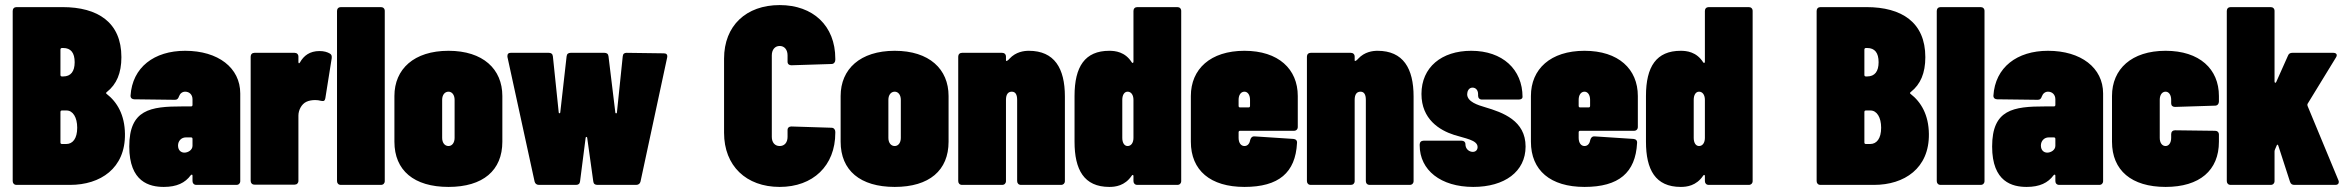

<svg xmlns="http://www.w3.org/2000/svg" viewBox="-20 -728 9229 756"><path d="M472 -201C471 -275 442 -326 399 -359C397 -361 397 -363 401 -366C439 -396 458 -440 458 -503C458 -640 365 -700 226 -700H45C36 -700 30 -694 30 -685V-15C30 -6 36 0 45 0H256C375 0 474 -65 472 -201ZM224 -539H229C259 -539 274 -520 274 -483C274 -447 259 -427 229 -427H224C220 -427 218 -429 218 -433V-533C218 -537 221 -539 224 -539ZM241 -161H224C220 -161 218 -163 218 -167V-287C218 -291 220 -293 224 -293H242C267 -293 284 -266 284 -225C284 -182 266 -161 241 -161Z M709 -528C587 -528 501 -463 494 -351C494 -342 500 -337 509 -337L669 -335C678 -335 682 -340 685 -349C689 -360 698 -367 709 -367C726 -367 738 -355 738 -337V-315C738 -311 736 -309 732 -309H698C572 -309 489 -297 489 -151C489 -11 569 8 625 8C676 8 709 -8 731 -38C735 -42 738 -41 738 -36V-15C738 -6 744 0 753 0H911C920 0 926 -6 926 -15V-360C926 -461 839 -528 709 -528ZM706 -127C693 -127 681 -136 681 -155C681 -172 693 -187 712 -187H732C736 -187 738 -185 738 -181V-154C738 -137 720 -127 706 -127Z M1238 -527C1200 -527 1176 -509 1161 -482C1158 -477 1155 -478 1155 -484V-505C1155 -514 1149 -520 1140 -520H982C973 -520 967 -514 967 -505V-16C967 -7 973 -1 982 -1H1140C1149 -1 1155 -7 1155 -16V-273C1155 -294 1167 -318 1186 -327C1196 -332 1209 -334 1221 -334C1229 -334 1237 -333 1244 -331C1254 -329 1259 -330 1261 -341L1286 -498C1287 -507 1286 -513 1279 -517C1269 -523 1256 -527 1238 -527Z M1322 0H1480C1489 0 1495 -6 1495 -15V-685C1495 -694 1489 -700 1480 -700H1322C1313 -700 1307 -694 1307 -685V-15C1307 -6 1313 0 1322 0Z M1746 8C1882 8 1958 -57 1958 -170V-350C1958 -456 1882 -528 1746 -528C1610 -528 1533 -456 1533 -350V-170C1533 -57 1610 8 1746 8ZM1746 -153C1731 -153 1721 -166 1721 -185V-335C1721 -354 1731 -367 1746 -367C1760 -367 1770 -354 1770 -335V-185C1770 -166 1760 -153 1746 -153Z M2102 0H2248C2257 0 2263 -4 2264 -14L2286 -186C2287 -190 2291 -190 2292 -186L2316 -14C2317 -4 2323 0 2332 0H2485C2494 0 2500 -5 2502 -13L2607 -502C2609 -513 2604 -518 2594 -518L2447 -520C2438 -520 2433 -516 2432 -506L2409 -284C2409 -281 2403 -281 2403 -284L2376 -506C2375 -516 2369 -520 2360 -520H2227C2218 -520 2212 -516 2211 -506L2186 -285C2186 -281 2180 -281 2180 -285L2157 -506C2156 -516 2150 -520 2141 -520H1991C1982 -520 1978 -516 1978 -508C1978 -507 1978 -506 1978 -504L2085 -13C2087 -5 2093 0 2102 0Z M3050 8C3181 8 3269 -75 3269 -205V-209C3269 -218 3263 -225 3254 -225L3096 -230C3087 -230 3081 -225 3081 -216V-189C3081 -167 3069 -153 3050 -153C3031 -153 3019 -167 3019 -189V-510C3019 -532 3031 -547 3050 -547C3069 -547 3081 -532 3081 -510V-485C3081 -476 3087 -471 3096 -471L3254 -476C3263 -476 3269 -483 3269 -492V-497C3269 -627 3181 -708 3050 -708C2918 -708 2831 -627 2831 -497V-205C2831 -75 2918 8 3050 8Z M3503 8C3639 8 3715 -57 3715 -170V-350C3715 -456 3639 -528 3503 -528C3367 -528 3290 -456 3290 -350V-170C3290 -57 3367 8 3503 8ZM3503 -153C3488 -153 3478 -166 3478 -185V-335C3478 -354 3488 -367 3503 -367C3517 -367 3527 -354 3527 -335V-185C3527 -166 3517 -153 3503 -153Z M4031 -528C4012 -528 3980 -524 3955 -497C3950 -491 3945 -488 3943 -488C3942 -488 3941 -488 3941 -490V-505C3941 -514 3935 -520 3926 -520H3768C3759 -520 3753 -514 3753 -505V-15C3753 -6 3759 0 3768 0H3926C3935 0 3941 -6 3941 -15V-335C3941 -356 3949 -367 3964 -367C3978 -367 3985 -356 3985 -335V-15C3985 -6 3991 0 4000 0H4158C4167 0 4173 -6 4173 -15V-348C4173 -459 4132 -528 4031 -528Z M4443 -685V-485C4443 -480 4439 -478 4436 -483C4410 -524 4371 -528 4348 -528C4252 -528 4211 -466 4211 -350V-170C4211 -60 4248 8 4348 8C4371 8 4409 4 4436 -36C4439 -41 4443 -40 4443 -35V-15C4443 -6 4449 0 4458 0H4616C4625 0 4631 -6 4631 -15V-685C4631 -694 4625 -700 4616 -700H4458C4449 -700 4443 -694 4443 -685ZM4420 -153C4407 -153 4399 -166 4399 -185V-335C4399 -354 4407 -367 4420 -367C4434 -367 4443 -354 4443 -335V-185C4443 -166 4434 -153 4420 -153Z M5090 -228V-350C5090 -456 5014 -528 4880 -528C4746 -528 4669 -456 4669 -350V-170C4669 -57 4746 8 4880 8C5015 8 5081 -48 5087 -165C5088 -175 5082 -180 5073 -181L4920 -191C4911 -192 4906 -187 4903 -178C4901 -165 4894 -153 4880 -153C4866 -153 4857 -166 4857 -185V-207C4857 -211 4859 -213 4863 -213H5075C5084 -213 5090 -219 5090 -228ZM4880 -367C4893 -367 4902 -354 4902 -335V-311C4902 -307 4900 -305 4896 -305H4863C4859 -305 4857 -307 4857 -311V-335C4857 -354 4866 -367 4880 -367Z M5404 -528C5385 -528 5353 -524 5328 -497C5323 -491 5318 -488 5316 -488C5315 -488 5314 -488 5314 -490V-505C5314 -514 5308 -520 5299 -520H5141C5132 -520 5126 -514 5126 -505V-15C5126 -6 5132 0 5141 0H5299C5308 0 5314 -6 5314 -15V-335C5314 -356 5322 -367 5337 -367C5351 -367 5358 -356 5358 -335V-15C5358 -6 5364 0 5373 0H5531C5540 0 5546 -6 5546 -15V-348C5546 -459 5505 -528 5404 -528Z M5781 8C5904 8 5987 -52 5987 -151C5987 -253 5898 -285 5827 -306C5800 -314 5757 -327 5757 -357C5757 -368 5763 -383 5778 -383C5790 -383 5800 -374 5800 -357V-351C5800 -342 5806 -336 5815 -336H5960C5969 -336 5975 -340 5975 -346C5975 -455 5896 -528 5773 -528C5656 -528 5577 -463 5577 -358C5577 -258 5649 -215 5705 -197C5748 -183 5798 -177 5798 -149C5798 -138 5791 -130 5779 -130C5767 -130 5750 -139 5750 -161C5750 -169 5744 -174 5735 -174H5585C5576 -174 5570 -168 5570 -159V-156C5570 -58 5653 8 5781 8Z M6429 -228V-350C6429 -456 6353 -528 6219 -528C6085 -528 6008 -456 6008 -350V-170C6008 -57 6085 8 6219 8C6354 8 6420 -48 6426 -165C6427 -175 6421 -180 6412 -181L6259 -191C6250 -192 6245 -187 6242 -178C6240 -165 6233 -153 6219 -153C6205 -153 6196 -166 6196 -185V-207C6196 -211 6198 -213 6202 -213H6414C6423 -213 6429 -219 6429 -228ZM6219 -367C6232 -367 6241 -354 6241 -335V-311C6241 -307 6239 -305 6235 -305H6202C6198 -305 6196 -307 6196 -311V-335C6196 -354 6205 -367 6219 -367Z M6693 -685V-485C6693 -480 6689 -478 6686 -483C6660 -524 6621 -528 6598 -528C6502 -528 6461 -466 6461 -350V-170C6461 -60 6498 8 6598 8C6621 8 6659 4 6686 -36C6689 -41 6693 -40 6693 -35V-15C6693 -6 6699 0 6708 0H6866C6875 0 6881 -6 6881 -15V-685C6881 -694 6875 -700 6866 -700H6708C6699 -700 6693 -694 6693 -685ZM6670 -153C6657 -153 6649 -166 6649 -185V-335C6649 -354 6657 -367 6670 -367C6684 -367 6693 -354 6693 -335V-185C6693 -166 6684 -153 6670 -153Z M7575 -201C7574 -275 7545 -326 7502 -359C7500 -361 7500 -363 7504 -366C7542 -396 7561 -440 7561 -503C7561 -640 7468 -700 7329 -700H7148C7139 -700 7133 -694 7133 -685V-15C7133 -6 7139 0 7148 0H7359C7478 0 7577 -65 7575 -201ZM7327 -539H7332C7362 -539 7377 -520 7377 -483C7377 -447 7362 -427 7332 -427H7327C7323 -427 7321 -429 7321 -433V-533C7321 -537 7324 -539 7327 -539ZM7344 -161H7327C7323 -161 7321 -163 7321 -167V-287C7321 -291 7323 -293 7327 -293H7345C7370 -293 7387 -266 7387 -225C7387 -182 7369 -161 7344 -161Z M7621 0H7779C7788 0 7794 -6 7794 -15V-685C7794 -694 7788 -700 7779 -700H7621C7612 -700 7606 -694 7606 -685V-15C7606 -6 7612 0 7621 0Z M8044 -528C7922 -528 7836 -463 7829 -351C7829 -342 7835 -337 7844 -337L8004 -335C8013 -335 8017 -340 8020 -349C8024 -360 8033 -367 8044 -367C8061 -367 8073 -355 8073 -337V-315C8073 -311 8071 -309 8067 -309H8033C7907 -309 7824 -297 7824 -151C7824 -11 7904 8 7960 8C8011 8 8044 -8 8066 -38C8070 -42 8073 -41 8073 -36V-15C8073 -6 8079 0 8088 0H8246C8255 0 8261 -6 8261 -15V-360C8261 -461 8174 -528 8044 -528ZM8041 -127C8028 -127 8016 -136 8016 -155C8016 -172 8028 -187 8047 -187H8067C8071 -187 8073 -185 8073 -181V-154C8073 -137 8055 -127 8041 -127Z M8507 8C8641 8 8717 -57 8717 -170V-198C8717 -207 8711 -213 8702 -213L8544 -215C8535 -215 8529 -209 8529 -200V-185C8529 -166 8520 -153 8507 -153C8493 -153 8484 -166 8484 -185V-335C8484 -354 8493 -367 8507 -367C8520 -367 8529 -354 8529 -335V-321C8529 -312 8535 -307 8544 -307L8702 -312C8711 -312 8717 -319 8717 -328V-350C8717 -456 8641 -528 8507 -528C8373 -528 8296 -456 8296 -350V-170C8296 -57 8373 8 8507 8Z M8763 0H8921C8930 0 8936 -6 8936 -15V-132C8936 -134 8937 -138 8938 -140L8944 -154C8946 -160 8949 -160 8951 -154L8997 -12C9000 -3 9006 0 9014 0H9176C9184 0 9189 -4 9189 -11C9189 -13 9189 -15 9188 -17L9066 -311C9065 -314 9065 -317 9066 -319L9178 -502C9180 -505 9181 -508 9181 -511C9181 -516 9176 -520 9168 -520H9006C8998 -520 8992 -517 8989 -509L8943 -406C8941 -400 8936 -401 8936 -407V-685C8936 -694 8930 -700 8921 -700H8763C8754 -700 8748 -694 8748 -685V-15C8748 -6 8754 0 8763 0Z"/></svg>

Font: Barlow Condensed Black
Style: Regular
Weight: 900
Width: 3
Designer: Jeremy Tribby
Foundry: Tribby Type
Version: Version 1.422;hotconv 1.0.109;makeotfexe 2.5.65596